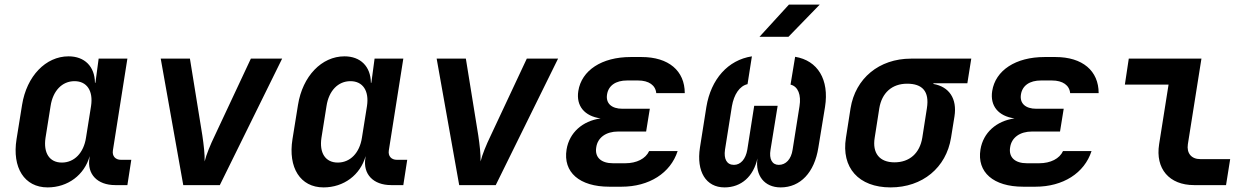

<svg xmlns="http://www.w3.org/2000/svg" viewBox="-20 -805 5440 835"><path d="M187 10C275 10 347 -44 370 -126L369 -117C358 -48 403 0 481 0H534L551 -110H506C482 -110 467 -126 471 -151L534 -550H409L395 -445H393C392 -516 348 -560 278 -560C179 -560 96 -474 76 -349L52 -200C32 -76 86 10 187 10ZM249 -98C195 -98 168 -140 178 -206L200 -344C210 -410 250 -452 304 -452C358 -452 386 -410 376 -344L354 -206C344 -140 303 -98 249 -98Z M777 0H936L1207 -550H1071L914 -215C895 -176 877 -132 870 -103C871 -132 866 -176 860 -216L806 -550H679Z M1387 10C1475 10 1547 -44 1570 -126L1569 -117C1558 -48 1603 0 1681 0H1734L1751 -110H1706C1682 -110 1667 -126 1671 -151L1734 -550H1609L1595 -445H1593C1592 -516 1548 -560 1478 -560C1379 -560 1296 -474 1276 -349L1252 -200C1232 -76 1286 10 1387 10ZM1449 -98C1395 -98 1368 -140 1378 -206L1400 -344C1410 -410 1450 -452 1504 -452C1558 -452 1586 -410 1576 -344L1554 -206C1544 -140 1503 -98 1449 -98Z M1977 0H2136L2407 -550H2271L2114 -215C2095 -176 2077 -132 2070 -103C2071 -132 2066 -176 2060 -216L2006 -550H1879Z M2683 7C2803 7 2896 -52 2927 -148H2803C2788 -115 2749 -95 2699 -95H2646C2594 -95 2566 -121 2573 -164C2579 -207 2616 -233 2668 -233H2790L2806 -332H2687C2639 -332 2614 -356 2620 -394C2626 -433 2658 -455 2707 -455H2755C2802 -455 2831 -434 2834 -400H2958C2958 -497 2888 -557 2770 -557H2723C2597 -557 2509 -499 2495 -409C2485 -344 2522 -300 2592 -290C2513 -279 2456 -228 2444 -155C2428 -56 2500 7 2630 7Z M3283 -645H3409L3545 -785H3411ZM3131 10C3204 10 3257 -38 3274 -116C3264 -42 3304 10 3375 10C3461 10 3522 -55 3539 -163L3568 -340C3587 -459 3536 -542 3438 -558L3418 -437C3451 -429 3465 -392 3457 -343L3427 -154C3421 -113 3398 -88 3367 -88C3338 -88 3324 -113 3331 -154L3362 -345H3260L3230 -154C3223 -113 3201 -88 3172 -88C3141 -88 3127 -113 3133 -154L3163 -343C3172 -394 3196 -431 3231 -439L3250 -560C3146 -544 3072 -461 3052 -340L3024 -163C3008 -59 3050 10 3131 10Z M3853 10C3992 10 4095 -76 4116 -206L4131 -299C4143 -376 4108 -428 4039 -440L4040 -443H4187L4204 -550H3942C3803 -550 3700 -464 3679 -334L3659 -206C3638 -76 3714 10 3853 10ZM3870 -99C3805 -99 3773 -139 3784 -206L3804 -334C3815 -401 3859 -441 3925 -441C3990 -441 4023 -409 4011 -334L3991 -206C3980 -139 3936 -99 3870 -99Z M4483 7C4603 7 4696 -52 4727 -148H4603C4588 -115 4549 -95 4499 -95H4446C4394 -95 4366 -121 4373 -164C4379 -207 4416 -233 4468 -233H4590L4606 -332H4487C4439 -332 4414 -356 4420 -394C4426 -433 4458 -455 4507 -455H4555C4602 -455 4631 -434 4634 -400H4758C4758 -497 4688 -557 4570 -557H4523C4397 -557 4309 -499 4295 -409C4285 -344 4322 -300 4392 -290C4313 -279 4256 -228 4244 -155C4228 -56 4300 7 4430 7Z M5173 0H5312L5330 -113H5200C5161 -113 5140 -139 5146 -178L5205 -550H4889L4872 -437H5062L5021 -178C5004 -71 5065 0 5173 0Z"/></svg>

Font: JetBrains Mono
Style: Bold Italic
Weight: 558
Italic angle: -9°
Monospace: yes
Designer: Philipp Nurullin, Konstantin Bulenkov
Foundry: JetBrains
Version: Version 2.305